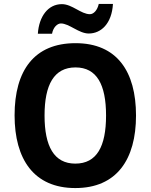

<svg xmlns="http://www.w3.org/2000/svg" viewBox="-20 -995 764 974"><path d="M172 -824H244C250 -857 271 -876 289 -876C331 -876 380 -825 430 -825C492 -825 547 -874 553 -975H481C474 -943 455 -923 436 -923C391 -923 346 -974 294 -974C224 -974 178 -912 172 -824ZM670 -409C670 -633 573 -776 363 -776C154 -776 54 -638 54 -410C54 -187 152 -41 362 -41C572 -41 670 -186 670 -409ZM206 -409C206 -565 254 -653 363 -653C471 -653 518 -566 518 -409C518 -252 471 -165 362 -165C254 -165 206 -253 206 -409Z"/></svg>

Font: Noto Sans Tamil UI SemiCondensed
Style: Bold
Weight: 700
Width: 4
Designer: Jelle Bosma - Monotype Design Team
Foundry: Monotype Imaging Inc.
Version: Version 2.004